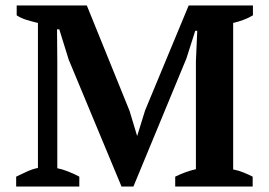

<svg xmlns="http://www.w3.org/2000/svg" viewBox="-20 -682 984 702"><path d="M903.8 0H620.6V-36.1Q639.6 -45.4 657.7 -52Q675.8 -58.6 696.3 -63.5V-458.5L701.2 -569.3H693.8L661.6 -468.3L467.8 0H424.3L231 -464.4L196.8 -574.7H188.5L189.5 -454.6V-66.9Q207.5 -63.5 229.2 -54.9Q251 -46.4 270 -36.1V0H39.1V-36.1L76.2 -53.7Q99.6 -64.5 118.7 -67.9V-598.1Q99.6 -602.5 78.4 -608.9Q57.1 -615.2 41 -626V-662.1H297.4L453.6 -276.9L481 -186H481.9L510.7 -278.8L669.9 -662.1H904.8V-626Q888.7 -616.2 870.1 -609.4Q851.6 -602.5 832.5 -598.1V-62.5Q853 -58.6 871.3 -51Q889.6 -43.5 903.8 -36.1Z"/></svg>

Font: PT Astra Serif
Style: Bold
Weight: 700
Designer: A.Korolkova, I. Chaeva
Foundry: ParaType Ltd
Version: Version 1.002